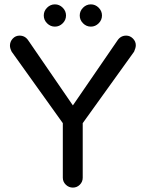

<svg xmlns="http://www.w3.org/2000/svg" viewBox="-20 -850 664 876"><path d="M179.7 -779.3Q179.7 -799.8 194.8 -814.9Q210 -830.1 230.5 -830.1Q251 -830.1 266.1 -814.9Q281.2 -799.8 281.2 -779.3Q281.2 -758.8 266.1 -743.7Q251 -728.5 230.5 -728.5Q210 -728.5 194.8 -743.7Q179.7 -758.8 179.7 -779.3ZM343.8 -779.3Q343.8 -799.8 358.9 -814.9Q374 -830.1 394.5 -830.1Q415 -830.1 430.2 -814.9Q445.3 -799.8 445.3 -779.3Q445.3 -758.8 430.2 -743.7Q415 -728.5 394.5 -728.5Q374 -728.5 358.9 -743.7Q343.8 -758.8 343.8 -779.3ZM266.6 -39.1V-288.1L33.2 -614.3Q25.4 -629.9 25.4 -641.6Q25.4 -660.2 38.1 -673.8Q50.8 -687.5 69.3 -687.5Q94.7 -687.5 109.4 -665L312.5 -369.1L515.6 -665Q530.3 -687.5 555.7 -687.5Q573.2 -687.5 586.4 -674.3Q599.6 -661.1 599.6 -643.6Q599.6 -631.8 591.8 -614.3L357.4 -288.1V-39.1Q357.4 -20.5 344.2 -7.3Q331.1 5.9 312.5 5.9Q293.9 5.9 280.3 -7.3Q266.6 -20.5 266.6 -39.1Z"/></svg>

Font: YuPearl-Regular
Style: Regular
Weight: 400
Designer: Max Yao
Foundry: Max-Everyday
Version: Version 1.011; ttfautohint (v1.8.3)